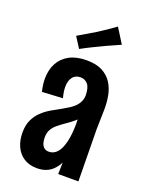

<svg xmlns="http://www.w3.org/2000/svg" viewBox="-138 -786 663 864"><g transform="rotate(20 194.0 -354.0)"><path d="M248.2 0 250.6 -96.2 243.6 -376.2Q242.6 -413.6 228.8 -428.6Q215 -443.6 194 -443.6Q169.6 -443.6 156.7 -426.1Q143.8 -408.6 143.8 -380Q143.8 -367.6 145.8 -354.7Q147.8 -341.8 151.8 -327.8L53 -322.4Q49 -338.2 47 -353.6Q45 -369 45 -382.8Q45 -425.2 61.9 -457.1Q78.8 -489 112.1 -507Q145.4 -525 194.2 -525Q241 -525 270.5 -509.2Q300 -493.4 316.4 -467.1Q332.8 -440.8 338.7 -408.6Q344.6 -376.4 344 -344L341.8 -249.2L345 0ZM148.6 8.2Q111.4 8.2 85.6 -8.6Q59.8 -25.4 46.5 -54.5Q33.2 -83.6 33.2 -121.2Q33.2 -156.2 44.8 -181.1Q56.4 -206 75.5 -224.4Q94.6 -242.8 118.1 -256.5Q141.6 -270.2 165.2 -282.8Q182.2 -292.4 196.7 -301.7Q211.2 -311 221.7 -322.3Q232.2 -333.6 237.9 -346.9Q243.6 -360.2 243.6 -376.2L291 -352.4Q288 -318.6 273.6 -294.8Q259.2 -271 239.7 -254.4Q220.2 -237.8 200 -224.6Q181.6 -211.8 166.5 -199.3Q151.4 -186.8 143.1 -171.3Q134.8 -155.8 134.8 -134.4Q134.8 -117.8 138.9 -105.5Q143 -93.2 151.7 -86.6Q160.4 -80 174 -80Q196.4 -80 212.6 -97.6Q228.8 -115.2 238 -152.4Q247.2 -189.6 247.2 -246.2L287 -300.2Q287 -230.8 280.8 -174.2Q274.6 -117.6 259.2 -76.6Q243.8 -35.6 216.9 -13.7Q190 8.2 148.6 8.2ZM144 -561 111.2 -612.2Q124 -619.4 137.2 -627.3Q150.4 -635.2 164.1 -643.3Q177.8 -651.4 191.4 -659.6Q205.6 -668.8 219.5 -677.9Q233.4 -687 247.3 -696.7Q261.2 -706.4 274 -715.6L318.4 -644.8Q302.6 -637.6 286.9 -630.5Q271.2 -623.4 256.1 -616.8Q241 -610.2 226.4 -602.6Q212.4 -596 198.3 -589.1Q184.2 -582.2 170.8 -575.3Q157.4 -568.4 144 -561Z"/></g></svg>

Font: Truculenta
Style: Regular
Weight: 400
Designer: Ivan Castro, Eva Sanz & Omnibus-Type Team
Foundry: Omnibus-Type
Version: Version 1.002